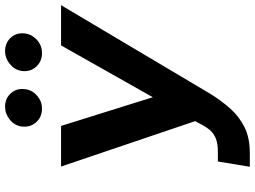

<svg xmlns="http://www.w3.org/2000/svg" viewBox="-143 -843 996 750"><g transform="rotate(-90 355.0 -468.0)"><path d="M78.5 9.8 99.2 -115H138.7Q168 -115 187.3 -122.3Q206.6 -129.6 219.9 -144Q233.1 -158.5 244.1 -179.9L256.8 -203.7L79.5 -727.5H238.1L350.2 -369.1L552.7 -727.5H709.8L362.5 -142.8Q337.3 -102.4 306.9 -67.7Q276.5 -32.9 234.6 -11.6Q192.8 9.8 133 9.8ZM305.7 -802Q272 -801.8 251.5 -825.9Q231 -850.1 236.1 -883.2Q240.5 -909.9 262.8 -927.9Q285.2 -946 312.7 -946.3Q346.7 -946 366.8 -922.3Q386.9 -898.6 381.2 -865Q377.5 -839.2 355.5 -820.5Q333.5 -801.8 305.7 -802ZM522.7 -802Q489.5 -801.8 468.6 -825.7Q447.8 -849.7 453.1 -883.2Q457.9 -909.9 480.3 -927.9Q502.6 -946 529.7 -946.3Q564.2 -946 584.3 -922.3Q604.4 -898.6 598.8 -865Q594.5 -839.2 572.8 -820.5Q551 -801.8 522.7 -802Z"/></g></svg>

Font: Inter Tight
Style: Italic
Weight: 400
Italic angle: -9.39999°
Designer: Rasmus Andersson
Foundry: rsms
Version: Version 3.002